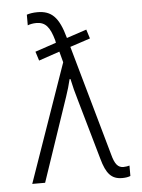

<svg xmlns="http://www.w3.org/2000/svg" viewBox="-54 -809 639 862"><g transform="rotate(-5 265.0 -378.5)"><path d="M462 9C477 9 489 7 499 3V-44C492 -42 482 -40 472 -40C447 -40 433 -56 421 -102L281 -598L372 -628L359 -669L269 -639V-640C243 -735 210 -766 147 -766C127 -766 111 -763 99 -759V-711C109 -715 123 -718 138 -718C179 -718 199 -694 216 -633L218 -622L123 -590L136 -549L230 -581L243 -532L57 0H115L243 -378C252 -404 259 -429 265 -454H269C275 -425 284 -389 295 -353L371 -87C390 -17 414 9 462 9Z"/></g></svg>

Font: Noto Sans Mono Condensed Light
Style: Regular
Weight: 300
Width: 3
Designer: Monotype Design Team
Foundry: Monotype Imaging Inc.
Version: Version 2.014